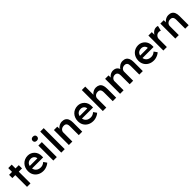

<svg xmlns="http://www.w3.org/2000/svg" viewBox="554 -2774 4778 4778"><g transform="rotate(-45 2943.0 -385.5)"><path d="M130 0V-661H252V0ZM26 -413V-527H367V-413Z M703 10Q620 10 556.5 -24.5Q493 -59 457.5 -119.5Q422 -180 422 -259Q422 -321 442 -372Q462 -423 498 -460.5Q534 -498 583.5 -518.5Q633 -539 691 -539Q744 -539 788.5 -519Q833 -499 866 -464.5Q899 -430 916.5 -382.5Q934 -335 933 -279L932 -235H506L482 -320H829L814 -303V-326Q811 -356 794 -379.5Q777 -403 750.5 -416.5Q724 -430 692 -430Q643 -430 609 -411.5Q575 -393 557.5 -357Q540 -321 540 -268Q540 -217 561.5 -179Q583 -141 623 -120Q663 -99 716 -99Q753 -99 784.5 -111Q816 -123 852 -154L912 -70Q885 -45 850.5 -27.5Q816 -10 778 0Q740 10 703 10Z M1056 0V-527H1178V0ZM1116 -639Q1079 -639 1058.5 -657.5Q1038 -676 1038 -710Q1038 -742 1059 -761.5Q1080 -781 1116 -781Q1153 -781 1173.5 -762.5Q1194 -744 1194 -710Q1194 -679 1173 -659Q1152 -639 1116 -639Z M1335 0V-740H1457V0Z M1603 0V-527H1722L1724 -419L1701 -407Q1712 -442 1740.5 -471.5Q1769 -501 1809 -519.5Q1849 -538 1892 -538Q1952 -538 1992.5 -514Q2033 -490 2053 -442Q2073 -394 2073 -322V0H1951V-313Q1951 -354 1940 -380.5Q1929 -407 1906 -419.5Q1883 -432 1850 -430Q1823 -430 1800 -421.5Q1777 -413 1760.5 -397.5Q1744 -382 1734.5 -361.5Q1725 -341 1725 -317V0H1664Q1647 0 1631.5 0Q1616 0 1603 0Z M2459 10Q2376 10 2312.5 -24.5Q2249 -59 2213.5 -119.5Q2178 -180 2178 -259Q2178 -321 2198 -372Q2218 -423 2254 -460.5Q2290 -498 2339.5 -518.5Q2389 -539 2447 -539Q2500 -539 2544.5 -519Q2589 -499 2622 -464.5Q2655 -430 2672.5 -382.5Q2690 -335 2689 -279L2688 -235H2262L2238 -320H2585L2570 -303V-326Q2567 -356 2550 -379.5Q2533 -403 2506.5 -416.5Q2480 -430 2448 -430Q2399 -430 2365 -411.5Q2331 -393 2313.5 -357Q2296 -321 2296 -268Q2296 -217 2317.5 -179Q2339 -141 2379 -120Q2419 -99 2472 -99Q2509 -99 2540.5 -111Q2572 -123 2608 -154L2668 -70Q2641 -45 2606.5 -27.5Q2572 -10 2534 0Q2496 10 2459 10Z M2798 0V-740H2919V-419L2896 -407Q2907 -442 2935.5 -471.5Q2964 -501 3004 -519.5Q3044 -538 3087 -538Q3147 -538 3187.5 -514Q3228 -490 3248 -442Q3268 -394 3268 -322V0H3146V-313Q3146 -354 3135 -380.5Q3124 -407 3101 -419.5Q3078 -432 3045 -430Q3018 -430 2995 -421.5Q2972 -413 2955.5 -397.5Q2939 -382 2929.5 -361.5Q2920 -341 2920 -317V0H2859Q2842 0 2826.5 0Q2811 0 2798 0Z M3405 0V-527H3525L3527 -420L3507 -412Q3516 -438 3534 -460.5Q3552 -483 3577 -500Q3602 -517 3630 -526.5Q3658 -536 3688 -536Q3731 -536 3764 -522Q3797 -508 3819.5 -479Q3842 -450 3854 -405L3835 -409L3842 -425Q3854 -449 3874 -469Q3894 -489 3919 -504.5Q3944 -520 3971.5 -528Q3999 -536 4025 -536Q4085 -536 4125 -512Q4165 -488 4185 -439Q4205 -390 4205 -318V0H4082V-310Q4082 -370 4058.5 -399Q4035 -428 3986 -428Q3960 -428 3938 -419.5Q3916 -411 3899.5 -395.5Q3883 -380 3874 -359.5Q3865 -339 3865 -314V0H3742V-311Q3742 -368 3717.5 -398Q3693 -428 3648 -428Q3622 -428 3600.5 -419.5Q3579 -411 3562.5 -395.5Q3546 -380 3537 -360Q3528 -340 3528 -316V0Z M4589 10Q4506 10 4442.5 -24.5Q4379 -59 4343.5 -119.5Q4308 -180 4308 -259Q4308 -321 4328 -372Q4348 -423 4384 -460.5Q4420 -498 4469.5 -518.5Q4519 -539 4577 -539Q4630 -539 4674.5 -519Q4719 -499 4752 -464.5Q4785 -430 4802.5 -382.5Q4820 -335 4819 -279L4818 -235H4392L4368 -320H4715L4700 -303V-326Q4697 -356 4680 -379.5Q4663 -403 4636.5 -416.5Q4610 -430 4578 -430Q4529 -430 4495 -411.5Q4461 -393 4443.5 -357Q4426 -321 4426 -268Q4426 -217 4447.5 -179Q4469 -141 4509 -120Q4549 -99 4602 -99Q4639 -99 4670.5 -111Q4702 -123 4738 -154L4798 -70Q4771 -45 4736.5 -27.5Q4702 -10 4664 0Q4626 10 4589 10Z M4928 0V-527H5048L5050 -359L5034 -397Q5045 -437 5072 -469Q5099 -501 5134.5 -519.5Q5170 -538 5208 -538Q5225 -538 5240.5 -535Q5256 -532 5266 -528L5234 -394Q5222 -400 5206.5 -403.5Q5191 -407 5175 -407Q5149 -407 5126.5 -397.5Q5104 -388 5087.5 -371Q5071 -354 5061 -331.5Q5051 -309 5051 -282V0Z M5349 0V-527H5468L5470 -419L5447 -407Q5458 -442 5486.5 -471.5Q5515 -501 5555 -519.5Q5595 -538 5638 -538Q5698 -538 5738.5 -514Q5779 -490 5799 -442Q5819 -394 5819 -322V0H5697V-313Q5697 -354 5686 -380.5Q5675 -407 5652 -419.5Q5629 -432 5596 -430Q5569 -430 5546 -421.5Q5523 -413 5506.5 -397.5Q5490 -382 5480.5 -361.5Q5471 -341 5471 -317V0H5410Q5393 0 5377.5 0Q5362 0 5349 0Z"/></g></svg>

Font: Readex Pro Medium
Style: Regular
Weight: 500
Designer: Bonnie Shaver-Troup, Thomas Jockin
Foundry: Lexend
Version: Version 1.204